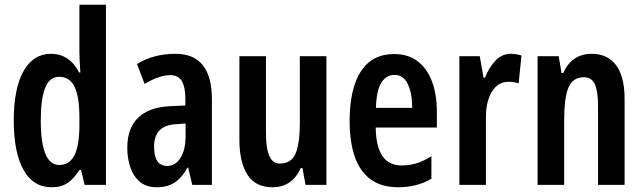

<svg xmlns="http://www.w3.org/2000/svg" viewBox="-20 -780 2713 810"><path d="M198 10Q120 10 79 -63.5Q38 -137 38 -272Q38 -406 79 -479.5Q120 -553 195 -553Q273 -553 314 -474H319Q317 -502 316 -523Q315 -544 315 -559V-760H427V0H337L322 -63H315Q292 -26 265 -8Q238 10 198 10ZM230 -84Q273 -84 294 -125Q315 -166 315 -252V-283Q315 -372 294.5 -414Q274 -456 229 -456Q189 -456 170.5 -409Q152 -362 152 -272Q152 -84 230 -84Z M720 -553Q798 -553 836 -504.5Q874 -456 874 -362V0H791L774 -73H771Q748 -31 717.5 -10.5Q687 10 641 10Q597 10 569.5 -13.5Q542 -37 529.5 -75Q517 -113 517 -157Q517 -240 563.5 -284Q610 -328 697 -332L762 -335V-362Q762 -413 747 -438Q732 -463 698 -463Q652 -463 590 -426L558 -510Q628 -553 720 -553ZM722 -256Q630 -251 630 -161Q630 -80 685 -80Q720 -80 741.5 -114Q763 -148 763 -207V-259Z M1357 -543V0H1269L1256 -71H1249Q1212 10 1130 10Q1057 10 1023.5 -43.5Q990 -97 990 -189V-543H1102V-219Q1102 -90 1159 -90Q1210 -90 1227.5 -133.5Q1245 -177 1245 -262V-543Z M1643 -552Q1702 -552 1742 -521.5Q1782 -491 1802.5 -436Q1823 -381 1823 -309V-242H1565Q1567 -82 1674 -82Q1707 -82 1737 -91Q1767 -100 1800 -121V-26Q1739 10 1660 10Q1587 10 1541.5 -25Q1496 -60 1475.5 -122.5Q1455 -185 1455 -268Q1455 -406 1502.5 -479Q1550 -552 1643 -552ZM1645 -464Q1609 -464 1588.5 -431Q1568 -398 1566 -325H1719Q1719 -386 1700.5 -425Q1682 -464 1645 -464Z M2135 -553Q2156 -553 2180 -546L2168 -428Q2151 -435 2125 -435Q2080 -435 2054.5 -392Q2029 -349 2030 -279V0H1918V-543H2004L2020 -452H2026Q2042 -494 2069.5 -523.5Q2097 -553 2135 -553Z M2476 -553Q2543 -553 2579 -505Q2615 -457 2615 -363V0H2503V-333Q2503 -393 2490 -423.5Q2477 -454 2443 -454Q2397 -454 2378.5 -411.5Q2360 -369 2360 -269V0H2248V-543H2337L2349 -472H2356Q2393 -553 2476 -553Z"/></svg>

Font: Noto Sans Ethiopic ExtraCondensed SemiBold
Style: Regular
Weight: 600
Width: 2
Designer: Monotype Design Team
Foundry: Monotype Imaging Inc.
Version: Version 2.102; ttfautohint (v1.8.4.7-5d5b)